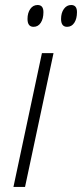

<svg xmlns="http://www.w3.org/2000/svg" viewBox="-20 -740 325 760"><path d="M79.1 0H33.2L146 -529.8H191.9ZM88.9 -665Q88.9 -689 99.9 -704.6Q110.8 -720.2 128.9 -720.2Q151.9 -720.2 151.9 -691.9Q151.9 -666 141.4 -649.9Q130.9 -633.8 112.8 -633.8Q88.9 -633.8 88.9 -665ZM221.7 -665Q221.7 -689 232.9 -704.6Q244.1 -720.2 261.7 -720.2Q284.7 -720.2 284.7 -691.9Q284.7 -666 274.2 -649.9Q263.7 -633.8 245.6 -633.8Q221.7 -633.8 221.7 -665Z"/></svg>

Font: TypoPRO Open Sans Condensed
Style: Italic
Weight: 300
Width: 3
Italic angle: -12°
Foundry: Ascender Corporation
Version: Version 1.10